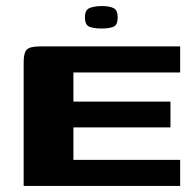

<svg xmlns="http://www.w3.org/2000/svg" viewBox="-20 -613 645 633"><path d="M58 0V-408Q58 -440 69 -450Q80 -460 112 -460H574V-374H222V-278H542V-193H222V-86H574V0ZM315 -519Q291 -519 275.5 -524.5Q260 -530 260 -556Q260 -581 276.5 -587Q293 -593 317 -593Q340 -593 354 -586.5Q368 -580 368 -556Q368 -530 353.5 -524.5Q339 -519 315 -519Z"/></svg>

Font: Genos Thin
Style: Bold
Weight: 700
Version: Version 1.010